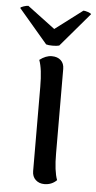

<svg xmlns="http://www.w3.org/2000/svg" viewBox="-85 -757 403 802"><g transform="rotate(5 116.5 -356.0)"><path d="M184 -9Q163 12 132 12Q110 12 95.5 -1.5Q81 -15 81 -38L80 -391Q80 -466 66 -503Q92 -523 117 -523Q141 -523 155 -510Q169 -497 169 -474L170 -120Q170 -46 184 -9ZM117 -637 232 -724Q239 -724 251 -720Q263 -716 265 -712L144 -570Q135 -567 116 -567Q98 -567 89 -570L-32 -712Q-31 -716 -18.5 -720Q-6 -724 1 -724Z"/></g></svg>

Font: Arima Madurai Medium
Style: Regular
Weight: 500
Designer: Joana Correia and Natanael Gama
Foundry: NDISCOVER
Version: Version 1.020